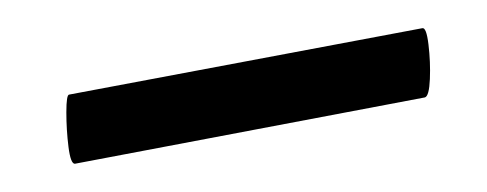

<svg xmlns="http://www.w3.org/2000/svg" viewBox="-20 -281 345 136"><path d="M33 -165Q30 -165 28.5 -177Q27 -189 27 -201.5Q27 -214 29 -214L279 -261Q282 -262 283.5 -249.5Q285 -237 284.5 -225Q284 -213 281 -212Z"/></svg>

Font: Cormorant Light SemiBold
Style: Italic
Weight: 600
Italic angle: -10°
Version: Version 4.000